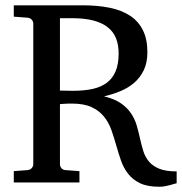

<svg xmlns="http://www.w3.org/2000/svg" viewBox="-20 -691 689 727"><path d="M429.2 -488.8Q429.2 -521 419.4 -545.7Q409.7 -570.3 388.4 -587.4Q367.2 -604.5 333.7 -613.3Q300.3 -622.1 252.9 -622.1H207V-348.1Q208 -348.1 213.9 -347.9Q219.7 -347.7 227.3 -347.7Q234.9 -347.7 242.9 -347.4Q251 -347.2 256.8 -347.2Q298.3 -347.2 330.6 -354.2Q362.8 -361.3 384.8 -377.9Q406.7 -394.5 418 -421.6Q429.2 -448.7 429.2 -488.8ZM648.9 2.9Q645.5 3.4 639.2 5.4Q632.8 7.3 624 9.8Q615.2 12.2 604.7 14.2Q594.2 16.1 583 16.1Q538.1 16.1 510.3 2.7Q482.4 -10.7 465.1 -33Q447.8 -55.2 438 -83.5Q428.2 -111.8 419.9 -141.4Q411.6 -170.9 401.6 -199.2Q391.6 -227.5 373.5 -249.8Q355.5 -272 326.7 -285.4Q297.9 -298.8 252 -298.8Q244.1 -298.8 236.3 -298.6Q228.5 -298.3 222.4 -297.9Q216.3 -297.4 211.9 -297.1Q207.5 -296.9 207 -296.9V-68.8Q207 -61.5 212.2 -54.7Q217.3 -47.9 228 -46.9L280.8 -43V0H32.2V-43L84 -46.9Q94.7 -47.9 100.3 -54.7Q106 -61.5 106 -68.8V-602.1Q106 -609.4 100.3 -616.2Q94.7 -623 84 -624L32.2 -627.9V-670.9H293Q350.1 -670.9 395.5 -661.6Q440.9 -652.3 472.7 -631.3Q504.4 -610.4 521.2 -576.4Q538.1 -542.5 538.1 -493.2Q538.1 -453.6 524.4 -425.3Q510.7 -397 488 -377.4Q465.3 -357.9 435.5 -345.7Q405.8 -333.5 374 -326.2Q414.6 -316.4 439 -299.1Q463.4 -281.7 477.5 -259.8Q491.7 -237.8 498.5 -213.1Q505.4 -188.5 510.7 -164.3Q516.1 -140.1 522.9 -118.2Q529.8 -96.2 544.2 -79.1Q558.6 -62 583.3 -52Q607.9 -42 648.9 -42Z"/></svg>

Font: Charis SIL
Style: Regular
Weight: 400
Foundry: SIL International
Version: Version 4.112